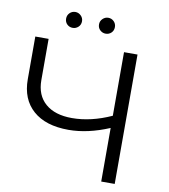

<svg xmlns="http://www.w3.org/2000/svg" viewBox="-93 -945 901 1023"><g transform="rotate(10 357.5 -433.0)"><path d="M304 -241Q180 -241 112 -301Q44 -361 44 -469V-700H116V-477Q116 -395 167.5 -350.5Q219 -306 311 -306Q414 -306 524 -356V-700H597V0H524V-290Q408 -241 304 -241ZM232 -780Q214 -780 201.5 -792Q189 -804 189 -823Q189 -841 201.5 -853.5Q214 -866 232 -866Q249 -866 262 -853.5Q275 -841 275 -823Q275 -804 262 -792Q249 -780 232 -780ZM410 -780Q393 -780 380 -792Q367 -804 367 -823Q367 -841 380 -853.5Q393 -866 410 -866Q428 -866 440.5 -853.5Q453 -841 453 -823Q453 -804 440.5 -792Q428 -780 410 -780Z"/></g></svg>

Font: Montserrat
Style: Regular
Weight: 400
Designer: Julieta Ulanovsky
Foundry: Julieta Ulanovsky
Version: Version 9.000; ttfautohint (v1.8.4.7-5d5b)